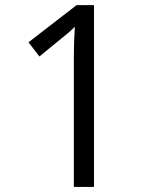

<svg xmlns="http://www.w3.org/2000/svg" viewBox="-20 -734 612 754"><path d="M349.1 -713.9H280.8L91.8 -567.9L134.8 -512.2C203.6 -568.4 242.7 -600.1 251 -607.4C259.3 -614.7 267.1 -622.1 273.9 -628.9C271.5 -591.3 270 -551.3 270 -508.8V0H349.1Z"/></svg>

Font: Open Sans
Style: Regular
Weight: 400
Foundry: Ascender Corporation
Version: Version 1.100;PS 001.100;hotconv 1.0.88;makeotf.lib2.5.64775